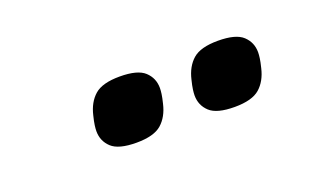

<svg xmlns="http://www.w3.org/2000/svg" viewBox="-31 -860 662 384"><g transform="rotate(-20 300.0 -668.0)"><path d="M214 -600Q176 -600 161 -614Q146 -628 146 -649Q146 -654 147 -661.5Q148 -669 151 -681Q157 -707 173.5 -721.5Q190 -736 227 -736Q265 -736 280 -722Q295 -708 295 -687Q295 -682 294 -674.5Q293 -667 290 -655Q284 -629 267.5 -614.5Q251 -600 214 -600ZM423 -600Q385 -600 370 -614Q355 -628 355 -649Q355 -654 356 -661.5Q357 -669 360 -681Q366 -707 382.5 -721.5Q399 -736 436 -736Q474 -736 489 -722Q504 -708 504 -687Q504 -682 503 -674.5Q502 -667 499 -655Q493 -629 476.5 -614.5Q460 -600 423 -600Z"/></g></svg>

Font: IBM Plex Mono SemiBold
Style: Italic
Weight: 600
Italic angle: -9°
Monospace: yes
Designer: Mike Abbink, Paul van der Laan, Pieter van Rosmalen
Foundry: Bold Monday
Version: Version 2.3